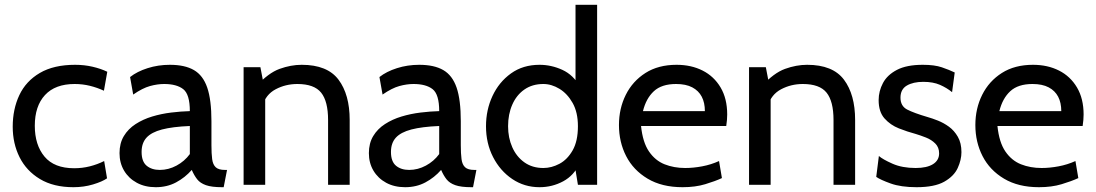

<svg xmlns="http://www.w3.org/2000/svg" viewBox="-20 -770 4565 800"><path d="M286 10Q203 10 146.5 -24Q90 -58 61.5 -115Q33 -172 33 -242Q33 -315 60.5 -373.5Q88 -432 146 -466Q204 -500 293 -500Q331 -500 365.5 -492Q400 -484 427 -471L413 -392Q385 -405 354.5 -412.5Q324 -420 291 -420Q210 -420 167.5 -374Q125 -328 125 -246Q125 -166 165.5 -117.5Q206 -69 289 -69Q323 -69 354.5 -77Q386 -85 414 -99L426 -27Q406 -13 367.5 -1.5Q329 10 286 10Z M629 10Q584 10 550 -8.5Q516 -27 497 -59Q478 -91 478 -132Q478 -173 496 -203Q514 -233 545 -253Q576 -273 614 -284.5Q652 -296 693 -301Q734 -306 771 -307Q771 -377 743.5 -398.5Q716 -420 664 -420Q636 -420 605 -411.5Q574 -403 535 -376L522 -449Q551 -472 595 -486Q639 -500 688 -500Q750 -500 788 -478Q826 -456 843.5 -405Q861 -354 861 -265V-165Q861 -130 864 -107Q867 -84 879 -73Q891 -62 917 -62H926L912 10H905Q862 10 838 1.5Q814 -7 801.5 -23Q789 -39 779 -62Q751 -30 713.5 -10Q676 10 629 10ZM646 -62Q682 -62 715.5 -80Q749 -98 771 -128V-245Q699 -242 655 -230.5Q611 -219 590.5 -196.5Q570 -174 570 -137Q570 -97 591 -79.5Q612 -62 646 -62Z M995 0V-490H1065L1083 -396L1048 -411Q1098 -466 1145 -483Q1192 -500 1237 -500Q1344 -500 1390.5 -438Q1437 -376 1437 -270V0H1347V-270Q1347 -348 1318 -384Q1289 -420 1219 -420Q1170 -420 1128.5 -398Q1087 -376 1074 -329L1085 -384V0Z M1668 10Q1623 10 1589 -8.5Q1555 -27 1536 -59Q1517 -91 1517 -132Q1517 -173 1535 -203Q1553 -233 1584 -253Q1615 -273 1653 -284.5Q1691 -296 1732 -301Q1773 -306 1810 -307Q1810 -377 1782.5 -398.5Q1755 -420 1703 -420Q1675 -420 1644 -411.5Q1613 -403 1574 -376L1561 -449Q1590 -472 1634 -486Q1678 -500 1727 -500Q1789 -500 1827 -478Q1865 -456 1882.5 -405Q1900 -354 1900 -265V-165Q1900 -130 1903 -107Q1906 -84 1918 -73Q1930 -62 1956 -62H1965L1951 10H1944Q1901 10 1877 1.5Q1853 -7 1840.5 -23Q1828 -39 1818 -62Q1790 -30 1752.5 -10Q1715 10 1668 10ZM1685 -62Q1721 -62 1754.5 -80Q1788 -98 1810 -128V-245Q1738 -242 1694 -230.5Q1650 -219 1629.5 -196.5Q1609 -174 1609 -137Q1609 -97 1630 -79.5Q1651 -62 1685 -62Z M2228 10Q2165 10 2114.5 -24Q2064 -58 2034.5 -115.5Q2005 -173 2005 -244Q2005 -312 2032 -370Q2059 -428 2109 -464Q2159 -500 2228 -500Q2277 -500 2323 -479Q2369 -458 2397 -408L2378 -395V-750H2468V0H2388L2371 -104L2394 -88Q2372 -39 2326.5 -14.5Q2281 10 2228 10ZM2244 -70Q2278 -70 2311 -87.5Q2344 -105 2366 -143.5Q2388 -182 2388 -244Q2388 -302 2366 -341Q2344 -380 2311 -400Q2278 -420 2244 -420Q2198 -420 2165 -397Q2132 -374 2114.5 -334Q2097 -294 2097 -244Q2097 -196 2114.5 -156.5Q2132 -117 2165 -93.5Q2198 -70 2244 -70Z M2824 10Q2738 10 2678.5 -25.5Q2619 -61 2589 -119.5Q2559 -178 2559 -249Q2559 -318 2587.5 -375Q2616 -432 2669.5 -466Q2723 -500 2799 -500Q2860 -500 2907.5 -476Q2955 -452 2982.5 -405.5Q3010 -359 3010 -293Q3010 -282 3009 -270Q3008 -258 3006 -245H2651Q2658 -177 2684 -139Q2710 -101 2749 -85.5Q2788 -70 2835 -70Q2869 -70 2906 -77Q2943 -84 2976 -99L2988 -28Q2960 -15 2918.5 -2.5Q2877 10 2824 10ZM2659 -307H2917Q2917 -342 2904 -367Q2891 -392 2864.5 -406Q2838 -420 2797 -420Q2737 -420 2704.5 -390Q2672 -360 2659 -307Z M3101 0V-490H3171L3189 -396L3154 -411Q3204 -466 3251 -483Q3298 -500 3343 -500Q3450 -500 3496.5 -438Q3543 -376 3543 -270V0H3453V-270Q3453 -348 3424 -384Q3395 -420 3325 -420Q3276 -420 3234.5 -398Q3193 -376 3180 -329L3191 -384V0Z M3799 10Q3734 10 3691 -5.5Q3648 -21 3631 -33L3642 -120Q3658 -106 3698.5 -88Q3739 -70 3795 -70Q3842 -70 3867.5 -86Q3893 -102 3893 -131Q3893 -156 3877 -172Q3861 -188 3838 -197Q3815 -206 3795 -212Q3761 -221 3725.5 -235Q3690 -249 3665.5 -276.5Q3641 -304 3641 -353Q3641 -390 3659 -424Q3677 -458 3717.5 -479Q3758 -500 3825 -500Q3874 -500 3904.5 -489.5Q3935 -479 3958 -468L3947 -386Q3925 -404 3896.5 -416.5Q3868 -429 3827 -429Q3785 -429 3758.5 -413.5Q3732 -398 3732 -363Q3732 -328 3760 -313.5Q3788 -299 3846 -282Q3864 -277 3888 -267.5Q3912 -258 3934 -242Q3956 -226 3971 -200Q3986 -174 3986 -136Q3986 -104 3970.5 -70Q3955 -36 3914.5 -13Q3874 10 3799 10Z M4309 10Q4223 10 4163.5 -25.5Q4104 -61 4074 -119.5Q4044 -178 4044 -249Q4044 -318 4072.5 -375Q4101 -432 4154.5 -466Q4208 -500 4284 -500Q4345 -500 4392.5 -476Q4440 -452 4467.5 -405.5Q4495 -359 4495 -293Q4495 -282 4494 -270Q4493 -258 4491 -245H4136Q4143 -177 4169 -139Q4195 -101 4234 -85.5Q4273 -70 4320 -70Q4354 -70 4391 -77Q4428 -84 4461 -99L4473 -28Q4445 -15 4403.5 -2.5Q4362 10 4309 10ZM4144 -307H4402Q4402 -342 4389 -367Q4376 -392 4349.5 -406Q4323 -420 4282 -420Q4222 -420 4189.5 -390Q4157 -360 4144 -307Z"/></svg>

Font: Cabin VF Beta
Style: Regular
Weight: 400
Designer: Pablo Impallari
Foundry: Pablo Impallari. http://www.impallari.com Igino Marini. http://www.ikern.com
Version: Version 2.200